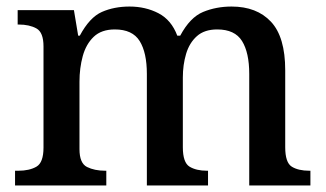

<svg xmlns="http://www.w3.org/2000/svg" viewBox="-20 -567 996 587"><path d="M26 0V-45H36Q70 -45 91.5 -57.5Q113 -70 113 -116V-425Q113 -468 91.5 -480Q70 -492 37 -492H34V-536H206L219 -458H224Q254 -514 291.5 -530.5Q329 -547 376 -547Q425 -547 464.5 -526.5Q504 -506 522 -458H531Q561 -514 601 -530.5Q641 -547 688 -547Q765 -547 808.5 -500.5Q852 -454 852 -352V-117Q852 -70 872 -57.5Q892 -45 926 -45H929V0H742V-341Q742 -406 720 -441.5Q698 -477 644 -477Q605 -477 582 -456.5Q559 -436 549 -402.5Q539 -369 539 -330V-117Q539 -70 559.5 -57.5Q580 -45 613 -45H616V0H429V-341Q429 -406 407 -441.5Q385 -477 331 -477Q290 -477 266.5 -454.5Q243 -432 233 -395.5Q223 -359 223 -317V-111Q223 -68 246 -56.5Q269 -45 302 -45H305V0Z"/></svg>

Font: Noto Serif Tamil Medium
Style: Regular
Weight: 500
Designer: Indian Type Foundry, Tom Grace, and the Monotype Design Team
Foundry: Monotype Imaging Inc.
Version: Version 2.004; ttfautohint (v1.8.4.7-5d5b)